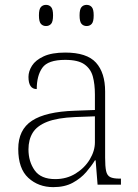

<svg xmlns="http://www.w3.org/2000/svg" viewBox="-20 -759 567 789"><path d="M199 10Q138 10 96.5 -28Q55 -66 55 -147Q55 -226 111.5 -263Q168 -300 287 -304L370 -307V-371Q370 -413 361.5 -444.5Q353 -476 327 -494.5Q301 -513 248 -513Q177 -513 154 -480.5Q131 -448 131 -393Q97 -393 97 -443Q97 -466 111.5 -489Q126 -512 159.5 -527.5Q193 -543 248 -543Q337 -543 374.5 -501.5Q412 -460 412 -383V-111Q412 -75 416 -56.5Q420 -38 432.5 -31.5Q445 -25 471 -25H477V0H381L373 -100H370Q356 -77 334 -51.5Q312 -26 279 -8Q246 10 199 10ZM207 -23Q254 -23 291 -46Q328 -69 349 -104Q370 -139 370 -174V-281L289 -278Q216 -275 174 -258.5Q132 -242 114.5 -213.5Q97 -185 97 -145Q97 -95 122.5 -59Q148 -23 207 -23ZM336 -652Q323 -652 315 -661Q307 -670 307 -696Q307 -721 315 -730Q323 -739 336 -739Q349 -739 357 -730Q365 -721 365 -696Q365 -670 357 -661Q349 -652 336 -652ZM169 -652Q156 -652 148 -661Q140 -670 140 -696Q140 -721 148 -730Q156 -739 169 -739Q182 -739 190 -730Q198 -721 198 -696Q198 -670 190 -661Q182 -652 169 -652Z"/></svg>

Font: Noto Serif ExtraLight
Style: Regular
Weight: 200
Designer: Monotype Design Team
Foundry: Monotype Imaging Inc.
Version: Version 2.015; ttfautohint (v1.8.4.7-5d5b)